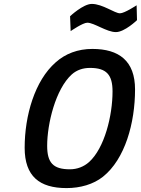

<svg xmlns="http://www.w3.org/2000/svg" viewBox="-20 -952 720 981"><path d="M320 9C390 9 457 -10 506 -49C619 -139 670 -324 670 -495C670 -641 588 -702 452 -702C378 -702 314 -678 264 -633C158 -540 106 -362 106 -197C106 -51 182 9 320 9ZM337 -87C251 -87 221 -121 221 -207C221 -320 264 -497 347 -572C373 -595 405 -605 440 -605C524 -605 555 -570 555 -485C555 -361 514 -195 435 -124C408 -100 374 -87 337 -87ZM678 -925C678 -925 616 -884 593 -884C566 -884 504 -932 449 -932C405 -932 338 -869 338 -869L341 -793C341 -793 403 -836 426 -836C461 -836 525 -788 572 -788C617 -788 680 -849 680 -849L678 -925Z"/></svg>

Font: RazerF5 SemiBold
Style: Italic
Weight: 600
Foundry: Razer Inc.
Version: Version 2